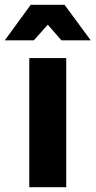

<svg xmlns="http://www.w3.org/2000/svg" viewBox="-48 -780 398 800"><path d="M74 -538H228V0H74ZM330 -612H208L151 -677L93 -612H-28L80 -760H221Z"/></svg>

Font: Argentum Sans SemiBold
Style: Regular
Weight: 600
Designer: Julieta Ulanovsky (Modified by Cristiano Sobral)
Foundry: Julieta Ulanovsky
Version: Version 5.001;November 22, 2018;FontCreator 11.5.0.2425 64-b